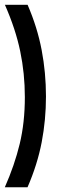

<svg xmlns="http://www.w3.org/2000/svg" viewBox="-22 -713 240 809"><path d="M82.7 -304Q82.7 -196.3 61 -106.5Q39.3 -16.7 -1.7 76H94Q135.7 -20 153.7 -114Q171.7 -208 171.7 -306.7Q171.7 -406.7 153.5 -502.3Q135.3 -598 94.3 -692.7H-1.3Q43.7 -590.7 63.2 -496.8Q82.7 -403 82.7 -304Z"/></svg>

Font: Bricolage Grotesque 96pt Condensed ExBd
Style: Regular
Weight: 800
Width: 3
Designer: Mathieu Triay
Foundry: Atelier Triay
Version: Version 1.001;Glyphs 3.2 (3207)